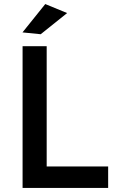

<svg xmlns="http://www.w3.org/2000/svg" viewBox="-20 -928 574 948"><path d="M181 -759 91 -768 203.5 -908 311.5 -863.5ZM514 0H91.5V-700H210.5V-106H514Z"/></svg>

Font: Argentum Novus Medium
Style: Regular
Weight: 500
Designer: Julieta Ulanovsky (font) & Cristiano Sobral (main changes)
Foundry: Julieta Ulanovsky (font) & Cristiano Sobral (main changes)
Version: Version 3.00;November 27, 2020;FontCreator 13.0.0.2655 64-bi